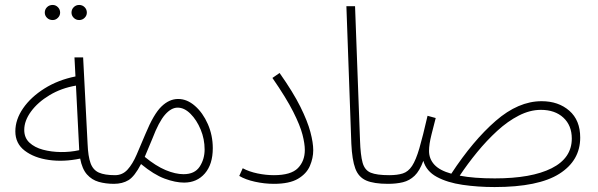

<svg xmlns="http://www.w3.org/2000/svg" viewBox="-20 -738 2415 776"><path d="M441 5Q407 5 379 -3Q351 -11 331.5 -33Q312 -55 304 -97Q237 -83 177.5 -91.5Q118 -100 80 -129Q42 -158 42 -207Q42 -255 73.5 -300.5Q105 -346 160 -380.5Q215 -415 285 -429L281 -506H316L334 -157Q336 -106 346 -78.5Q356 -51 379.5 -40.5Q403 -30 445 -30Q463 -30 463 -13Q463 -6 457 -0.5Q451 5 441 5ZM78 -213Q78 -181 99 -161.5Q120 -142 153.5 -133Q187 -124 225.5 -123.5Q264 -123 300 -131V-135L287 -392Q228 -382 180.5 -353.5Q133 -325 105.5 -287.5Q78 -250 78 -213ZM300 -657Q287 -657 278 -666Q269 -675 269 -687Q269 -700 278 -709Q287 -718 300 -718Q313 -718 322 -709Q331 -700 331 -687Q331 -675 322 -666Q313 -657 300 -657ZM193 -657Q179 -657 170 -666Q161 -675 161 -687Q161 -700 170 -709Q179 -718 193 -718Q205 -718 214 -709Q223 -700 223 -687Q223 -675 214 -666Q205 -657 193 -657Z M440 5 445 -30Q475 -30 495.5 -52.5Q516 -75 532.5 -113.5Q549 -152 568 -197Q601 -277 632.5 -307.5Q664 -338 700 -338Q736 -338 768 -310Q800 -282 820 -236.5Q840 -191 840 -139Q840 -74 808 -37Q776 0 724 0Q689 0 645.5 -16Q602 -32 550 -75Q524 -25 499.5 -10Q475 5 440 5ZM596 -178Q578 -134 565 -104Q610 -67 649.5 -50.5Q689 -34 722 -34Q767 -34 787 -64.5Q807 -95 807 -134Q807 -176 791 -214.5Q775 -253 750 -278Q725 -303 698 -303Q672 -303 647 -274.5Q622 -246 596 -178Z M947 -27 961 -58Q987 -44 1021 -37Q1055 -30 1087 -30Q1156 -30 1184 -58.5Q1212 -87 1212 -132Q1212 -157 1202.5 -194Q1193 -231 1165 -286.5Q1137 -342 1081 -423L1110 -443Q1165 -365 1194 -306.5Q1223 -248 1234.5 -204.5Q1246 -161 1246 -131Q1246 -99 1232.5 -67.5Q1219 -36 1184.5 -15.5Q1150 5 1087 5Q1049 5 1010.5 -3.5Q972 -12 947 -27Z M1548 5Q1491 5 1460 -8.5Q1429 -22 1416 -57Q1403 -92 1400 -157L1380 -713H1415L1435 -172Q1437 -111 1445.5 -80.5Q1454 -50 1478.5 -40Q1503 -30 1553 -30Q1563 -30 1567 -25Q1571 -20 1571 -13Q1571 -6 1565 -0.5Q1559 5 1548 5Z M1979 18Q1911 18 1849.5 9Q1788 0 1745.5 -23Q1703 -46 1691 -88Q1676 -47 1655.5 -27.5Q1635 -8 1608.5 -1.5Q1582 5 1548 5L1553 -30Q1586 -30 1608 -37Q1630 -44 1645.5 -67.5Q1661 -91 1675 -139Q1689 -187 1708 -270L1741 -261Q1734 -234 1724 -194.5Q1714 -155 1714 -128Q1714 -96 1735.5 -72.5Q1757 -49 1804 -36Q1892 -170 1983.5 -249.5Q2075 -329 2169 -329Q2237 -329 2281 -290.5Q2325 -252 2325 -182Q2325 -89 2240.5 -35.5Q2156 18 1979 18ZM2166 -294Q2122 -294 2077 -271Q2032 -248 1989.5 -209Q1947 -170 1908.5 -123Q1870 -76 1838 -28Q1895 -17 1980 -17Q2128 -17 2209.5 -58Q2291 -99 2291 -178Q2291 -231 2257 -262.5Q2223 -294 2166 -294Z"/></svg>

Font: Noto Sans Arabic UI SmCn XLt
Style: Regular
Weight: 200
Width: 4
Designer: Monotype Design Team, Nadine Chahine and Nizar Qandah
Foundry: Monotype Imaging Inc.
Version: Version 2.010; ttfautohint (v1.8.4.7-5d5b)